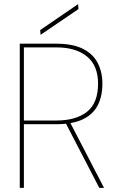

<svg xmlns="http://www.w3.org/2000/svg" viewBox="-20 -912 577 932"><path d="M76 0V-700H251Q333 -700 382.5 -675Q432 -650 454.5 -606Q477 -562 477 -506Q477 -445 454.5 -401Q432 -357 382.5 -333Q333 -309 251 -309H96V0ZM462 0 295 -322H318L485 0ZM96 -327H253Q349 -327 402.5 -369.5Q456 -412 456 -506Q456 -593 402.5 -637.5Q349 -682 253 -682H96ZM177 -743 175 -766 359 -892 361 -868Z"/></svg>

Font: DM Sans 17pt Thin
Style: Regular
Weight: 250
Version: Version 4.004;gftools[0.9.30]